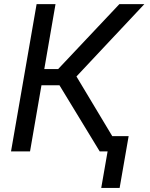

<svg xmlns="http://www.w3.org/2000/svg" viewBox="-20 -731 724 927"><path d="M461.4 0H499.5L468.8 176.3H557.6L601.1 -73.7H522L349.1 -361.8L676.8 -710.9H556.2L260.7 -397.5H193.8L248 -710.9H156.7L33.2 0H125L180.2 -319.3H267.1Z"/></svg>

Font: Roboto
Style: Italic
Weight: 400
Italic angle: -12°
Designer: Google
Version: Version 2.137; 2017